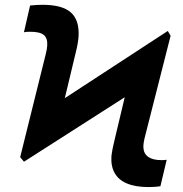

<svg xmlns="http://www.w3.org/2000/svg" viewBox="-20 -757 751 787"><path d="M78.3 -94.1 62.7 -112.9 161.9 -300 667.8 -630.1 679.3 -610.4 558.2 -401.2ZM62.7 -112.9 167.6 -535.4Q170 -545.4 171.6 -554.1Q173.2 -562.8 173.6 -570.7Q175.5 -600.7 159.3 -613.8Q143.1 -627 103.3 -626.8Q93.6 -627 88.3 -626.4Q83.1 -625.8 78.1 -624.8L103.3 -734.4Q114.9 -735.8 130 -736.6Q145.1 -737.3 154.7 -737.3Q234.9 -737.3 270.2 -706.2Q305.5 -675.1 302.1 -609Q300.4 -581.2 291.2 -544.9L213.3 -219.5ZM589.1 9.8Q535.5 9.8 500.6 -4.9Q465.7 -19.5 449.9 -47.9Q434.1 -76.2 436.7 -116.8Q438.6 -132.5 442.2 -150.7Q445.9 -168.8 450.8 -188.5L524.8 -499L679.3 -610.4L577 -208Q571.8 -188.7 569.4 -174.6Q567.1 -160.5 567.8 -152.1Q569 -127.1 587.8 -113.8Q606.6 -100.6 642.2 -100.6Q646.7 -100.6 652.6 -101Q658.6 -101.4 663.3 -102.1L637.5 6.2Q627 8.2 612.6 9Q598.2 9.8 589.1 9.8Z"/></svg>

Font: Inter Tight
Style: Italic
Weight: 400
Italic angle: -9.39999°
Designer: Rasmus Andersson
Foundry: rsms
Version: Version 3.002